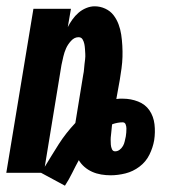

<svg xmlns="http://www.w3.org/2000/svg" viewBox="-20 -548 540 609"><path d="M186 41 110 0H0L86 -520H205L195 -462Q201 -474 209.5 -486Q218 -498 229 -507.5Q240 -517 253.5 -522.5Q267 -528 280 -528Q298 -528 314 -520.5Q330 -513 340 -500Q350 -487 356 -471Q362 -455 364.5 -438Q367 -421 368 -403Q369 -385 368.5 -367.5Q368 -350 365.5 -331.5Q363 -313 360 -295L349 -234Q355 -235 360 -235Q365 -235 370 -235Q395 -235 418 -226Q441 -217 454 -198Q467 -179 470 -154Q473 -129 469 -103Q465 -80 454 -57.5Q443 -35 422.5 -19.5Q402 -4 378 2Q354 8 331 8Q316 8 301 5.5Q286 3 272.5 -3Q259 -9 248 -18.5Q237 -28 230 -40Q219 -20 209 0.5Q199 21 186 41ZM122 -19Q133 -37 144 -55Q155 -73 166.5 -91Q178 -109 191 -125.5Q204 -142 219 -158L244 -311Q246 -320 246.5 -328Q247 -336 248 -344Q249 -352 250 -360.5Q251 -369 250.5 -377Q250 -385 249.5 -393Q249 -401 247.5 -408.5Q246 -416 242 -423Q238 -430 229 -430Q216 -430 205.5 -418.5Q195 -407 189.5 -394.5Q184 -382 181 -369Q178 -356 175 -342ZM345 -68Q353 -68 359.5 -73Q366 -78 370 -85Q374 -92 375.5 -99.5Q377 -107 379 -115Q380 -121 380.5 -127.5Q381 -134 381 -140.5Q381 -147 378.5 -153.5Q376 -160 369 -160Q361 -160 353 -158.5Q345 -157 336 -154L335 -149Q334 -141 333.5 -133.5Q333 -126 332 -119Q331 -112 331 -104.5Q331 -97 331.5 -89.5Q332 -82 335 -75Q338 -68 345 -68Z"/></svg>

Font: Iosevka Heavy Oblique
Style: Regular
Weight: 900
Italic angle: -9°
Monospace: yes
Designer: Belleve Invis
Foundry: Belleve Invis
Version: Version 32.5.0; ttfautohint (v1.8.4)